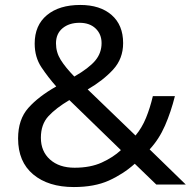

<svg xmlns="http://www.w3.org/2000/svg" viewBox="-20 -745 772 775"><path d="M304 -725Q384 -725 430.5 -684.5Q477 -644 477 -571Q477 -508 436.5 -464Q396 -420 334 -384L527 -198Q553 -229 569.5 -269.5Q586 -310 597 -357H686Q670 -293 646 -238Q622 -183 584 -142L730 0H611L524 -84Q477 -42 419 -16Q361 10 278 10Q175 10 114 -41Q53 -92 53 -186Q53 -263 94.5 -309.5Q136 -356 207 -396Q175 -432 147.5 -473Q120 -514 120 -569Q120 -643 169.5 -684Q219 -725 304 -725ZM301 -653Q259 -653 232.5 -631Q206 -609 206 -570Q206 -534 225 -503.5Q244 -473 280 -436Q339 -470 364.5 -500.5Q390 -531 390 -571Q390 -607 366 -630Q342 -653 301 -653ZM260 -341Q206 -309 175.5 -276Q145 -243 145 -189Q145 -134 182 -101Q219 -68 281 -68Q345 -68 391 -89Q437 -110 468 -139Z"/></svg>

Font: Noto Serif Ottoman Siyaq
Style: Regular
Weight: 400
Designer: Sérgio Martins
Version: Version 1.005; ttfautohint (v1.8.4.7-5d5b)